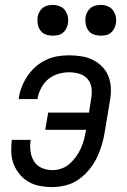

<svg xmlns="http://www.w3.org/2000/svg" viewBox="-20 -753 515 781"><path d="M193 8Q167 8 142.5 3.5Q118 -1 97 -13Q76 -25 60.5 -43.5Q45 -62 36 -84.5Q27 -107 26 -132.5Q25 -158 28 -184H105Q101 -161 104 -138.5Q107 -116 118 -97.5Q129 -79 149.5 -70Q170 -61 193 -61Q212 -61 230.5 -67.5Q249 -74 264 -87.5Q279 -101 290.5 -117.5Q302 -134 310 -152Q318 -170 322.5 -188.5Q327 -207 330 -225H164L176 -295H342L351 -353Q355 -375 352 -396Q349 -417 336 -432Q323 -447 302.5 -453Q282 -459 261 -459Q239 -459 217 -452.5Q195 -446 177 -431.5Q159 -417 148 -396Q137 -375 133 -354V-350H56L57 -356Q60 -379 69.5 -402Q79 -425 93 -445.5Q107 -466 126 -482.5Q145 -499 167.5 -509.5Q190 -520 213.5 -524Q237 -528 260 -528Q286 -528 311 -524Q336 -520 357.5 -509.5Q379 -499 396 -481.5Q413 -464 421.5 -441.5Q430 -419 431 -393.5Q432 -368 427 -342L406 -216Q402 -190 394 -163Q386 -136 373.5 -110.5Q361 -85 342 -62Q323 -39 299 -22.5Q275 -6 247.5 1Q220 8 193 8ZM390 -608Q375 -608 361 -613Q347 -618 339 -629.5Q331 -641 328.5 -655.5Q326 -670 328 -685Q330 -695 335.5 -705Q341 -715 349.5 -721.5Q358 -728 369 -730.5Q380 -733 390 -733Q405 -733 418.5 -727.5Q432 -722 440 -710.5Q448 -699 451 -684.5Q454 -670 451 -655Q449 -645 443.5 -635Q438 -625 429.5 -618.5Q421 -612 410.5 -610Q400 -608 390 -608ZM194 -608Q179 -608 165.5 -613Q152 -618 144 -629.5Q136 -641 133.5 -655.5Q131 -670 133 -685Q135 -695 140.5 -705Q146 -715 154.5 -721.5Q163 -728 173.5 -730.5Q184 -733 194 -733Q209 -733 223 -727.5Q237 -722 245 -710.5Q253 -699 256 -684.5Q259 -670 256 -655Q254 -645 248.5 -635Q243 -625 234.5 -618.5Q226 -612 215 -610Q204 -608 194 -608Z"/></svg>

Font: Iosevka QP
Style: Italic
Weight: 400
Italic angle: -9°
Designer: Belleve Invis
Foundry: Belleve Invis
Version: Version 20.0.0; ttfautohint (v1.8.4)